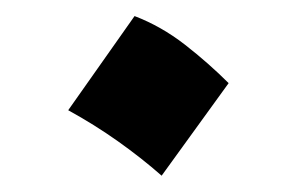

<svg xmlns="http://www.w3.org/2000/svg" viewBox="-20 -436 370 239"><path d="M147.5 -416Q180.7 -403.3 210.2 -380.4Q239.7 -357.4 264.6 -332.5L181.2 -217.3Q156.2 -239.3 127 -260Q97.7 -280.8 64.9 -298.8Z"/></svg>

Font: Pinar-FD Medium
Style: Regular
Weight: 500
Designer: Amin Abedi
Version: Version 3.000